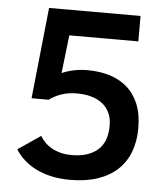

<svg xmlns="http://www.w3.org/2000/svg" viewBox="-51 -722 685 782"><g transform="rotate(5 292.0 -331.0)"><path d="M522.9 -219.2Q522.9 -165 506.3 -121.8Q489.7 -78.6 457 -48.3Q424.3 -18.1 376 -2Q327.6 14.2 264.2 14.2Q222.7 14.2 188 6.6Q153.3 -1 125.2 -14.9Q97.2 -28.8 75.7 -48.1Q54.2 -67.4 39.1 -90.8L131.8 -153.8Q140.1 -139.6 152.3 -127.4Q164.6 -115.2 180.7 -106.2Q196.8 -97.2 217.3 -92Q237.8 -86.9 262.2 -86.9Q329.6 -86.9 367.7 -119.6Q405.8 -152.3 405.8 -220.2Q405.8 -250.5 395 -272.7Q384.3 -294.9 365.2 -309.6Q346.2 -324.2 320.1 -331.5Q293.9 -338.9 263.2 -338.9Q226.1 -338.9 197.8 -328.9Q169.4 -318.8 148.9 -303.2H79.1L118.2 -675.8H492.2V-571.8H210L191.9 -416Q212.4 -425.3 239.3 -431.2Q266.1 -437 296.9 -437Q345.2 -437 386.5 -424.6Q427.7 -412.1 458.3 -385.7Q488.8 -359.4 505.9 -318.1Q522.9 -276.9 522.9 -219.2Z"/></g></svg>

Font: Lorenzo Sans Medium
Style: Regular
Weight: 500
Foundry: Intel Corporation
Version: Version 1.00; ttfautohint (v1.5)